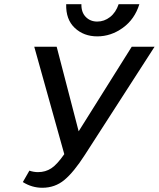

<svg xmlns="http://www.w3.org/2000/svg" viewBox="-20 -879 751 908"><path d="M293 -859H365Q364 -821 385.5 -799Q407 -777 440 -777Q473 -777 500.5 -798.5Q528 -820 541 -859H639Q617 -788 561 -747.5Q505 -707 440 -707Q376 -707 333.5 -747Q291 -787 293 -859ZM711 -658 381 -146Q329 -65 284.5 -28Q240 9 180 9Q131 9 88 -18L119 -72Q139 -65 160 -65Q195 -65 222.5 -83Q250 -101 284 -150L142 -658H248L352 -258L603 -658Z"/></svg>

Font: Ysabeau Infant Semibold
Style: Italic
Weight: 600
Italic angle: -12°
Designer: Christian Thalmann (Catharsis Fonts)
Version: Version 0.003